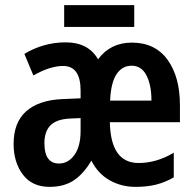

<svg xmlns="http://www.w3.org/2000/svg" viewBox="-20 -718 758 748"><path d="M494 -552Q584 -552 632.5 -485.5Q681 -419 681 -308V-242H408Q411 -83 520 -83Q590 -83 657 -123V-27Q624 -8 589 1Q554 10 508 10Q453 10 407.5 -15.5Q362 -41 336 -92Q305 -40 267 -15Q229 10 173 10Q105 10 69 -38Q33 -86 33 -157Q33 -241 82 -284.5Q131 -328 223 -332L294 -335V-365Q294 -461 226 -461Q175 -461 110 -424L75 -508Q109 -529 150 -541Q191 -553 236 -553Q324 -553 362 -487Q410 -552 494 -552ZM493 -462Q456 -462 434 -429Q412 -396 409 -326H570Q570 -387 550.5 -424.5Q531 -462 493 -462ZM294 -258 250 -256Q199 -253 176 -229Q153 -205 153 -160Q153 -81 210 -81Q246 -81 270 -114.5Q294 -148 294 -208ZM503 -698V-613H230V-698Z"/></svg>

Font: Avrile Sans Condensed SemiBold
Style: Regular
Weight: 600
Width: 3
Designer: Monotype Design Team
Foundry: Monotype Imaging Inc.
Version: Version 2.001;September 10, 2019;FontCreator 11.5.0.2425 64-